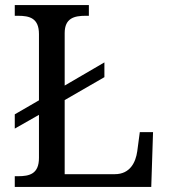

<svg xmlns="http://www.w3.org/2000/svg" viewBox="-20 -734 663 754"><path d="M38 0H574L581 -215H529L519 -140C513 -97 491 -50 431 -50H234V-341L390 -431V-489L234 -398V-604C234 -663 272 -672 316 -672H329V-714H38V-672H51C96 -672 133 -663 133 -600V-340L38 -285V-229L133 -283V-114C133 -51 96 -42 51 -42H38Z"/></svg>

Font: Noto Nastaliq Urdu
Style: Regular
Weight: 400
Designer: Monotype Design Team (Patrick Giasson: type design, Kamal Mansour: OpenType code, Glenda Bellarosa). Updated by Simon Co
Foundry: Monotype Imaging Inc., Simon Cozens
Version: Version 3.009